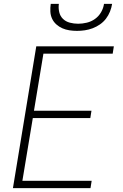

<svg xmlns="http://www.w3.org/2000/svg" viewBox="-20 -975 640 995"><path d="M47 0 168 -735H570L564 -697H205L156 -401H454L448 -363H150L96 -38H455L449 0ZM379 -815Q359 -815 339.5 -818Q320 -821 303 -828.5Q286 -836 272 -848.5Q258 -861 250 -878Q242 -895 241 -915Q240 -935 243 -955H285Q282 -933 287 -912Q292 -891 306.5 -877Q321 -863 342 -857.5Q363 -852 385 -852Q407 -852 430 -857.5Q453 -863 472.5 -877Q492 -891 504 -912Q516 -933 519 -955H561Q558 -935 550 -915Q542 -895 529 -878Q516 -861 498 -848.5Q480 -836 460 -828.5Q440 -821 419.5 -818Q399 -815 379 -815Z"/></svg>

Font: Iosevka XLt Ex Obl
Style: Regular
Weight: 200
Width: 7
Italic angle: -9°
Monospace: yes
Designer: Belleve Invis
Foundry: Belleve Invis
Version: Version 32.5.0; ttfautohint (v1.8.4)